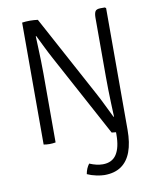

<svg xmlns="http://www.w3.org/2000/svg" viewBox="-97 -760 864 1059"><g transform="rotate(-10 335.0 -231.0)"><path d="M329 147Q369 164 403 164Q455.5 164 480.2 125.8Q505 87.5 505 15V-15H570V0Q570 73.5 551.5 123.2Q533 173 495.8 198.5Q458.5 224 402 224Q383.5 224 356 218.2Q328.5 212.5 306 202Q309 185.5 314.5 172.2Q320 159 329 147ZM100 -683Q109 -684.5 121.2 -685.2Q133.5 -686 143 -686Q154.5 -686 166.8 -685.2Q179 -684.5 188 -683L168 -596H161Q162 -566 163.5 -530.2Q165 -494.5 166 -457Q167 -419.5 167 -385V0Q158.5 1.5 150 2.2Q141.5 3 133 3Q124.5 3 116.2 2.2Q108 1.5 100 0ZM233 -459Q213.5 -495 197 -528.8Q180.5 -562.5 164 -596L128.5 -639L188 -683L436 -224Q455.5 -188 472.5 -152.5Q489.5 -117 506 -84L532.5 -57.5L481 0ZM570 -681V0Q561 1.5 548.8 2.2Q536.5 3 526 3Q515.5 3 502.8 2.2Q490 1.5 481 0L502 -84H509Q507.5 -120 506 -158.5Q504.5 -197 503.8 -235.2Q503 -273.5 503 -308V-639Q503 -662.5 509.5 -674.2Q516 -686 540 -686H564Z"/></g></svg>

Font: Signika Negative Light
Style: Regular
Weight: 300
Designer: Anna Giedry
Foundry: Anna Giedry
Version: Version 2.001